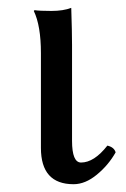

<svg xmlns="http://www.w3.org/2000/svg" viewBox="-20 -457 321 488"><path d="M84 -321.8Q84 -391.6 65.9 -429.2L67.9 -431.2Q80.1 -429.2 110.8 -429.2Q140.6 -429.2 161.1 -437Q163.1 -375 163.1 -342.8V-99.1Q163.1 -43.9 186 -43.9Q219.2 -43.9 252.9 -86.9Q270 -83 273.9 -69.8Q255.9 -37.6 226.3 -13.2Q196.8 11.2 167 11.2Q84 11.2 84 -81.1Z"/></svg>

Font: Linux Libertine Capitals
Style: Small Caps
Weight: 400
Designer: Philipp H. Poll
Foundry: Philipp H. Poll
Version: Version 5.1.3